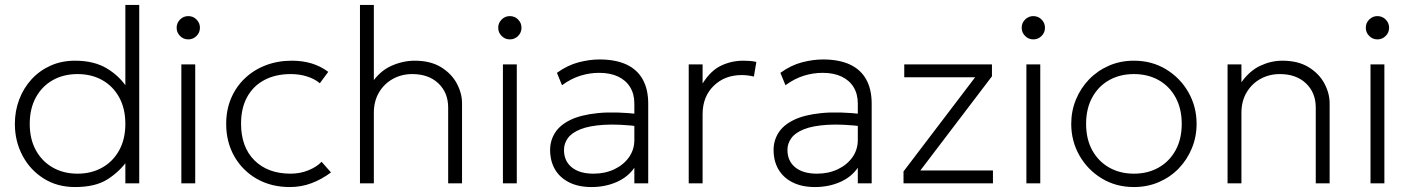

<svg xmlns="http://www.w3.org/2000/svg" viewBox="-20 -740 5693 775"><path d="M283 15Q210.5 15 155.8 -19.8Q101 -54.5 70.5 -112.5Q40 -170.5 40 -240Q40 -292 57.5 -338.2Q75 -384.5 107.2 -419.8Q139.5 -455 184 -475Q228.5 -495 283 -495Q359.5 -495 411.5 -463.8Q463.5 -432.5 495 -383L486 -371V-720H542V0H486V-106L495 -93Q463 -47.5 414 -16.2Q365 15 283 15ZM293 -39Q349.5 -39 393 -63.8Q436.5 -88.5 461.2 -133.5Q486 -178.5 486 -240Q486 -301.5 461.2 -346.8Q436.5 -392 393 -416.5Q349.5 -441 293 -441Q236.5 -441 193 -416.5Q149.5 -392 124.8 -346.8Q100 -301.5 100 -240Q100 -178.5 124.8 -133.5Q149.5 -88.5 193 -63.8Q236.5 -39 293 -39Z M712 0V-480H768V0ZM740 -581Q720.5 -581 706.8 -594.8Q693 -608.5 693 -628Q693 -647.5 706.8 -661.2Q720.5 -675 740 -675Q759.5 -675 773.2 -661.2Q787 -647.5 787 -628Q787 -608.5 773.2 -594.8Q759.5 -581 740 -581Z M1150 15Q1074.5 15 1016.5 -18.2Q958.5 -51.5 925.8 -109Q893 -166.5 893 -240Q893 -296 912.5 -342.5Q932 -389 967.8 -423.2Q1003.5 -457.5 1052 -476.2Q1100.5 -495 1158 -495Q1201 -495 1237 -484.2Q1273 -473.5 1305 -450L1271 -404Q1249.5 -422 1219 -431.5Q1188.5 -441 1154 -441Q1092.5 -441 1047.5 -417.2Q1002.5 -393.5 977.8 -348.8Q953 -304 953 -241Q953 -146.5 1007 -92.8Q1061 -39 1153 -39Q1192 -39 1225.8 -53Q1259.5 -67 1278 -87L1316 -44Q1279.5 -16.5 1238 -0.8Q1196.5 15 1150 15Z M1433 0V-720H1489V-392L1478 -401Q1511 -452 1558.2 -473.5Q1605.5 -495 1654 -495Q1717.5 -495 1760 -469Q1802.5 -443 1823.8 -403.2Q1845 -363.5 1845 -323V0H1789V-306Q1789 -366 1749.5 -403.5Q1710 -441 1644 -441Q1601 -441 1565.8 -421.5Q1530.5 -402 1509.8 -366.8Q1489 -331.5 1489 -285V0Z M2010 0V-480H2066V0ZM2038 -581Q2018.5 -581 2004.8 -594.8Q1991 -608.5 1991 -628Q1991 -647.5 2004.8 -661.2Q2018.5 -675 2038 -675Q2057.5 -675 2071.2 -661.2Q2085 -647.5 2085 -628Q2085 -608.5 2071.2 -594.8Q2057.5 -581 2038 -581Z M2367.5 15Q2315 15 2277.5 -3.8Q2240 -22.5 2220.2 -56.2Q2200.5 -90 2200.5 -135Q2200.5 -172 2219.8 -203.2Q2239 -234.5 2281.5 -255.5Q2324 -276.5 2393.5 -283.5Q2463 -290.5 2563.5 -279L2566.5 -229Q2478 -240 2418.2 -236.2Q2358.5 -232.5 2323 -218.2Q2287.5 -204 2272 -182.2Q2256.5 -160.5 2256.5 -135Q2256.5 -90 2288 -64.5Q2319.5 -39 2375.5 -39Q2422.5 -39 2459.8 -56.8Q2497 -74.5 2518.8 -105.2Q2540.5 -136 2540.5 -175V-322Q2540.5 -360.5 2523.5 -388.2Q2506.5 -416 2474.8 -431Q2443 -446 2398.5 -446Q2360.5 -446 2323 -434.5Q2285.5 -423 2248.5 -396L2228 -446Q2271 -477 2315.5 -488.5Q2360 -500 2399.5 -500Q2465 -500 2508.8 -479.5Q2552.5 -459 2574.5 -419.2Q2596.5 -379.5 2596.5 -322V0H2540.5V-63Q2514.5 -25 2468.5 -5Q2422.5 15 2367.5 15Z M2760 0V-480H2816V-403Q2849 -455.5 2891 -475.2Q2933 -495 2980 -495Q2993 -495 3006.8 -494Q3020.5 -493 3033 -490L3023 -431Q3010.5 -434 2998.2 -435.5Q2986 -437 2974 -437Q2905 -437 2860.5 -393.2Q2816 -349.5 2816 -279V0Z M3269.5 15Q3217 15 3179.5 -3.8Q3142 -22.5 3122.2 -56.2Q3102.5 -90 3102.5 -135Q3102.5 -172 3121.8 -203.2Q3141 -234.5 3183.5 -255.5Q3226 -276.5 3295.5 -283.5Q3365 -290.5 3465.5 -279L3468.5 -229Q3380 -240 3320.2 -236.2Q3260.5 -232.5 3225 -218.2Q3189.5 -204 3174 -182.2Q3158.5 -160.5 3158.5 -135Q3158.5 -90 3190 -64.5Q3221.5 -39 3277.5 -39Q3324.5 -39 3361.8 -56.8Q3399 -74.5 3420.8 -105.2Q3442.5 -136 3442.5 -175V-322Q3442.5 -360.5 3425.5 -388.2Q3408.5 -416 3376.8 -431Q3345 -446 3300.5 -446Q3262.5 -446 3225 -434.5Q3187.5 -423 3150.5 -396L3130 -446Q3173 -477 3217.5 -488.5Q3262 -500 3301.5 -500Q3367 -500 3410.8 -479.5Q3454.5 -459 3476.5 -419.2Q3498.5 -379.5 3498.5 -322V0H3442.5V-63Q3416.5 -25 3370.5 -5Q3324.5 15 3269.5 15Z M3627 0V-48L3916 -428H3630V-480H3984V-432L3695 -52H3988V0Z M4123 0V-480H4179V0ZM4151 -581Q4131.5 -581 4117.8 -594.8Q4104 -608.5 4104 -628Q4104 -647.5 4117.8 -661.2Q4131.5 -675 4151 -675Q4170.5 -675 4184.2 -661.2Q4198 -647.5 4198 -628Q4198 -608.5 4184.2 -594.8Q4170.5 -581 4151 -581Z M4557 15Q4484.5 15 4427.2 -19.8Q4370 -54.5 4337 -112.5Q4304 -170.5 4304 -240Q4304 -292 4323 -338.2Q4342 -384.5 4376.2 -419.8Q4410.5 -455 4456.5 -475Q4502.5 -495 4557 -495Q4629.5 -495 4686.8 -460.2Q4744 -425.5 4777 -367.5Q4810 -309.5 4810 -240Q4810 -188 4791 -141.8Q4772 -95.5 4738 -60.2Q4704 -25 4657.8 -5Q4611.5 15 4557 15ZM4557 -39Q4613.5 -39 4657 -63.8Q4700.5 -88.5 4725.2 -133.5Q4750 -178.5 4750 -240Q4750 -301.5 4725.2 -346.8Q4700.5 -392 4657 -416.5Q4613.5 -441 4557 -441Q4500.5 -441 4457 -416.5Q4413.5 -392 4388.8 -346.8Q4364 -301.5 4364 -240Q4364 -178.5 4388.8 -133.5Q4413.5 -88.5 4457 -63.8Q4500.5 -39 4557 -39Z M4935 0V-480H4991V-408Q5024 -454.5 5067.5 -474.8Q5111 -495 5156 -495Q5219.5 -495 5262 -469Q5304.5 -443 5325.8 -403.2Q5347 -363.5 5347 -323V0H5291V-306Q5291 -366 5251.5 -403.5Q5212 -441 5146 -441Q5103 -441 5067.8 -421.5Q5032.5 -402 5011.8 -366.8Q4991 -331.5 4991 -285V0Z M5512 0V-480H5568V0ZM5540 -581Q5520.5 -581 5506.8 -594.8Q5493 -608.5 5493 -628Q5493 -647.5 5506.8 -661.2Q5520.5 -675 5540 -675Q5559.5 -675 5573.2 -661.2Q5587 -647.5 5587 -628Q5587 -608.5 5573.2 -594.8Q5559.5 -581 5540 -581Z"/></svg>

Font: Geologica Roman Thin
Style: Regular
Weight: 250
Designer: Sindre Bremnes, Frode Helland
Foundry: Monokrom Skriftforlag AS
Version: Version 1.010;gftools[0.9.28]